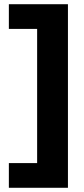

<svg xmlns="http://www.w3.org/2000/svg" viewBox="-20 -690 399 910"><path d="M302 200V-670H22V-553H156V83H22V200Z"/></svg>

Font: LT Wave Bold
Style: Regular
Weight: 700
Designer: Daniel Lyons
Version: Version 2.5 (Glyphs App)